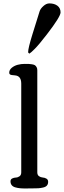

<svg xmlns="http://www.w3.org/2000/svg" viewBox="-20 -1095 372 1116"><path d="M267.1 -1075.2Q295.9 -1075.2 314 -1061.5Q332 -1047.9 332 -1022.9Q332 -998 252.4 -895Q207 -835.9 182.1 -811Q158.2 -787.1 150.4 -783.2L143.6 -790V-792.5Q143.6 -814.9 168.5 -895.5Q205.6 -1015.6 210.4 -1029.8Q215.8 -1045.4 232.7 -1060.3Q249.5 -1075.2 267.1 -1075.2ZM259.8 -38.1Q259.8 -24.9 252.7 -16.6Q245.6 -8.3 230.2 -4.9Q214.8 -1.5 202.9 -0.7Q190.9 0 168.9 0Q162.1 0 148.2 0.2Q134.3 0.5 127 0.5Q107.9 0.5 94.5 -1Q81.1 -2.4 67.9 -6.3Q54.7 -10.3 47.9 -19Q41 -27.8 41 -41Q41 -52.7 50.8 -57.6Q60.5 -62.5 72.3 -63Q84 -63.5 93.8 -70.6Q103.5 -77.6 103.5 -93.3V-608.9Q103.5 -653.3 68.4 -656.7Q64.9 -657.2 59.6 -657.7Q54.2 -658.2 51.8 -658.4Q49.3 -658.7 45.7 -659.4Q42 -660.2 40.3 -661.1Q38.6 -662.1 36.9 -663.6Q35.2 -665 34.4 -667.2Q33.7 -669.4 33.7 -672.9Q33.7 -689 48.6 -701.2Q63.5 -713.4 83.3 -718.5Q103 -723.6 122.6 -723.6Q139.2 -723.6 147 -723.4Q154.8 -723.1 166.5 -721.2Q178.2 -719.2 183.3 -715.6Q188.5 -711.9 192.6 -704.8Q196.8 -697.8 196.8 -687V-93.3Q196.8 -78.1 206.5 -71Q216.3 -64 228.3 -63.2Q240.2 -62.5 250 -56.6Q259.8 -50.8 259.8 -38.1Z"/></svg>

Font: Corben
Style: Regular
Weight: 400
Designer: vernon adams
Foundry: vernon adams
Version: Version 1.100